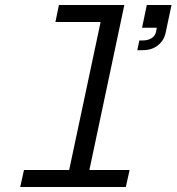

<svg xmlns="http://www.w3.org/2000/svg" viewBox="-20 -749 707 769"><path d="M478 -729 338 -68H499L484 0H61L76 -68H257L383 -661H202L216 -729ZM549 -638 568 -729H667L643 -616Q636 -586 612 -567Q588 -548 551 -548H530L538 -587H552Q573 -587 587.5 -596.5Q602 -606 605 -622L608 -638Z"/></svg>

Font: Fragment Mono
Style: Italic
Weight: 400
Italic angle: -12°
Designer: Wei Huang based on Nimbus Sans by URW Studio, based on Helvetica by Max Miedinger.
Foundry: Wei Huang
Version: Version 1.011; ttfautohint (v1.8.4.7-5d5b)